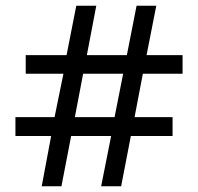

<svg xmlns="http://www.w3.org/2000/svg" viewBox="-20 -652 693 672"><path d="M159 -176H34V-242H171L202 -394H70V-459H213L247 -632H317L284 -459H424L458 -632H527L493 -459H619V-394H480L451 -242H584V-176H438L404 0H334L369 -176H229L195 0H126ZM381 -242 411 -394H271L242 -242Z"/></svg>

Font: lgurmukhi25
Style: Book
Weight: 400
Designer: Jelle Bosma - Monotype Design Team
Foundry: Monotype Imaging Inc.
Version: Version 2.003